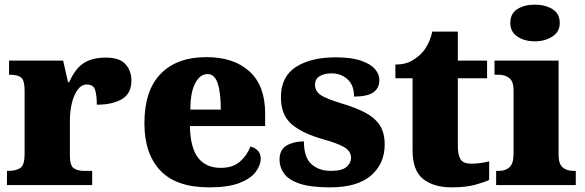

<svg xmlns="http://www.w3.org/2000/svg" viewBox="-20 -797 2521 827"><path d="M10 0V-61H15Q49 -61 67.5 -73.5Q86 -86 86 -133V-407Q86 -451 71 -463Q56 -475 23 -475H19V-536H252L273 -443H278Q304 -502 341 -525.5Q378 -549 436 -549Q495 -549 520.5 -520.5Q546 -492 546 -450Q546 -394 505 -370Q464 -346 397 -346Q397 -387 389.5 -410Q382 -433 354 -433Q331 -433 314.5 -410.5Q298 -388 289.5 -352.5Q281 -317 281 -278V-128Q281 -84 297.5 -72.5Q314 -61 342 -61H377V0Z M881 10Q739 10 670.5 -62.5Q602 -135 602 -266Q602 -407 672 -479Q742 -551 869 -551Q987 -551 1054.5 -489.5Q1122 -428 1122 -309V-254H798Q800 -160 833.5 -117Q867 -74 931 -74Q982 -74 1012.5 -100Q1043 -126 1059 -166Q1078 -161 1090.5 -148Q1103 -135 1103 -115Q1103 -85 1081 -56Q1059 -27 1010.5 -8.5Q962 10 881 10ZM931 -325Q931 -399 917.5 -438.5Q904 -478 874 -478Q842 -478 821 -439Q800 -400 800 -325Z M1402 10Q1318 10 1270.5 -6Q1223 -22 1203.5 -49.5Q1184 -77 1184 -109Q1184 -153 1215 -170.5Q1246 -188 1289 -188Q1289 -119 1321.5 -90Q1354 -61 1405 -61Q1453 -61 1472.5 -78Q1492 -95 1492 -117Q1492 -146 1463 -163Q1434 -180 1372 -197Q1281 -223 1235.5 -262.5Q1190 -302 1190 -378Q1190 -467 1254.5 -508.5Q1319 -550 1425 -550Q1494 -550 1535.5 -535.5Q1577 -521 1595.5 -499Q1614 -477 1614 -453Q1614 -417 1588 -399Q1562 -381 1505 -381Q1505 -430 1477 -455.5Q1449 -481 1408 -481Q1377 -481 1357 -469Q1337 -457 1337 -432Q1337 -404 1361.5 -387.5Q1386 -371 1456 -350Q1510 -334 1551 -313Q1592 -292 1614.5 -259.5Q1637 -227 1637 -174Q1637 -92 1578 -41Q1519 10 1402 10Z M1925 10Q1848 10 1802.5 -26Q1757 -62 1757 -150V-460H1683V-519Q1726 -519 1754 -535.5Q1782 -552 1796 -568Q1810 -582 1822.5 -606Q1835 -630 1842 -661H1952V-536H2078V-460H1952V-170Q1952 -130 1963.5 -111Q1975 -92 2011 -92Q2031 -92 2051 -95Q2071 -98 2087 -102V-22Q2069 -13 2028 -1.5Q1987 10 1925 10Z M2284 -619Q2239 -619 2208.5 -639.5Q2178 -660 2178 -698Q2178 -739 2208.5 -758Q2239 -777 2284 -777Q2327 -777 2359 -758Q2391 -739 2391 -698Q2391 -660 2359 -639.5Q2327 -619 2284 -619ZM2117 0V-61H2129Q2158 -61 2175 -77Q2192 -93 2192 -135V-409Q2192 -446 2174 -460.5Q2156 -475 2129 -475H2110V-536H2386V-131Q2386 -91 2403.5 -76Q2421 -61 2449 -61H2460V0Z"/></svg>

Font: Noto Serif Sinhala Black
Style: Regular
Weight: 900
Designer: Jelle Bosma - Monotype Design Team
Foundry: Monotype Imaging Inc.
Version: Version 2.007; ttfautohint (v1.8.4.7-5d5b)